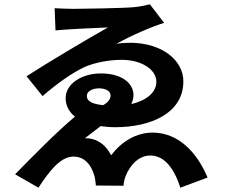

<svg xmlns="http://www.w3.org/2000/svg" viewBox="-20 -813 1040 889"><path d="M438 -404C470 -404 492 -391 492 -371C492 -356 483 -341 458 -326C399 -332 382 -348 382 -369C382 -392 411 -404 438 -404ZM674 -793C660 -789 631 -783 603 -780C554 -775 352 -772 320 -772C292 -772 249 -774 233 -775L237 -672C299 -679 442 -684 480 -686C377 -628 199 -522 103 -460L177 -368C251 -432 316 -476 368 -501C418 -524 487 -536 544 -536C634 -536 704 -492 704 -434C704 -384 656 -347 588 -331C594 -344 598 -358 598 -373C598 -429 542 -473 447 -473C361 -473 284 -427 284 -358C284 -323 300 -295 327 -273C241 -201 126 -84 50 -6L158 56C207 -18 258 -88 321 -88C364 -88 400 -59 417 1C421 16 422 28 424 46L552 47C552 35 557 15 561 4C584 -54 626 -93 676 -93C735 -93 783 -44 815 56L941 9C891 -110 805 -199 686 -199C613 -199 543 -159 495 -94C463 -153 420 -174 373 -173C395 -190 421 -210 446 -229C467 -226 490 -224 514 -224C678 -224 829 -289 829 -436C829 -533 733 -612 589 -615C567 -615 542 -614 519 -610C586 -648 686 -691 740 -707Z"/></svg>

Font: Noto Sans Japanese Bold
Style: Bold
Weight: 700
Designer: Ryoko NISHIZUKA (kana & ideographs); Paul D. Hunt (Latin, Greek & Cyrillic); Wenlong ZHANG (bopomofo); Sandoll Communica
Foundry: Adobe Systems Incorporated
Version: Version 1.000;PS 1;hotconv 1.0.78;makeotf.lib2.5.61930